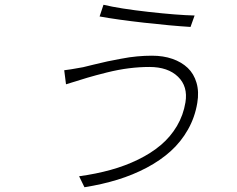

<svg xmlns="http://www.w3.org/2000/svg" viewBox="-20 -753 996 806"><path d="M758.5 -323.2Q769.5 -389.9 727.3 -430.9Q685 -471.9 607.2 -471.9Q565 -471.9 521.3 -466.4Q477.6 -460.9 429.2 -448.9Q380.7 -436.8 346.6 -426.7Q312.5 -416.5 257.1 -399.1L249.6 -458.1Q268.8 -459.9 328.8 -470.9Q330.3 -471.2 372 -481.5Q413.7 -491.8 431.6 -495.4Q449.6 -498.9 486.9 -506.2Q524.1 -513.5 555.8 -516.3Q587.4 -519.2 617.9 -519.2Q665.5 -519.2 703.8 -505.9Q742.2 -492.5 768.1 -467.9Q794 -443.2 805 -405.4Q816.1 -367.5 808.2 -321Q798.3 -260.7 769 -209Q739.7 -157.3 696.4 -118.3Q653.1 -79.2 595.5 -48.8Q538 -18.5 473.2 1.4Q408.4 21.3 334.5 33L312.1 -13.1Q382.8 -22.7 444.4 -39.8Q506 -56.8 560.2 -83.3Q614.3 -109.7 655 -144Q695.7 -178.3 722.7 -223.9Q749.6 -269.5 758.5 -323.2ZM414.4 -733Q483 -716.6 603.5 -703.1Q724.1 -689.6 796.9 -687.9L779.8 -639.9Q698.9 -644.9 585 -657.7Q471.2 -670.5 398.1 -683.9Z"/></svg>

Font: Karasuma Gothic
Style: Light Italic
Weight: 300
Italic angle: 9.39998°
Designer: Rasmus Andersson / Ryoko Nishizuka
Foundry: rsms
Version: Version 1.00